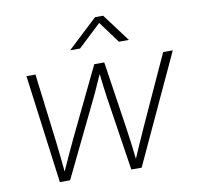

<svg xmlns="http://www.w3.org/2000/svg" viewBox="-82 -826 933 911"><g transform="rotate(-10 385.0 -371.0)"><path d="M133.8 0 64.9 -522.5H108.4L149.4 -191.4Q154.3 -152.3 158.2 -111.6Q162.1 -70.8 166.5 -29.3H157.7Q176.3 -70.8 194.6 -111.3Q212.9 -151.9 231.9 -191.4L391.6 -522.5H439.9L489.7 -191.4Q495.6 -152.3 500.5 -111.6Q505.4 -70.8 510.3 -29.3H501Q519 -70.8 536.6 -111.3Q554.2 -151.9 572.3 -191.4L723.6 -522.5H770L527.8 0H478L422.9 -360.4Q419.9 -382.3 417 -404.8Q414.1 -427.2 411.6 -450Q409.2 -472.7 406.2 -495.6H419.4Q409.2 -472.7 398.9 -450Q388.7 -427.2 378.7 -404.8Q368.7 -382.3 357.9 -360.4L183.1 0ZM337.9 -607.4H291L291.5 -608.4L434.1 -741.7H473.1L572.8 -608.4L572.3 -607.4H525.4L448.7 -711.4Z"/></g></svg>

Font: Inter 28pt ExtraLight
Style: Italic
Weight: 250
Italic angle: -9.3988°
Designer: Rasmus Andersson
Foundry: rsms
Version: Version 4.001;git-66647c0bb